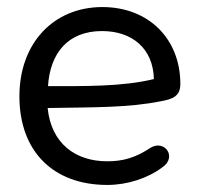

<svg xmlns="http://www.w3.org/2000/svg" viewBox="-20 -515 571 544"><path d="M284 9C341 9 399 -10 440 -41C483 -70 446 -121 406 -96C364 -68 328 -58 284 -58C193 -58 125 -109 115 -209C248 -211 346 -210 435 -228C470 -234 491 -243 491 -277C491 -405 401 -495 270 -495C132 -495 35 -393 35 -242C35 -87 130 9 284 9ZM116 -271C122 -364 172 -427 269 -427C354 -427 414 -378 416 -291C326 -269 218 -271 116 -271Z"/></svg>

Font: SN Pro Book
Style: Regular
Weight: 350
Designer: Tobias Whetton
Foundry: Supernotes
Version: Version 1.003;Glyphs 3.3 (3324)